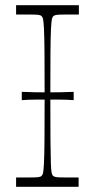

<svg xmlns="http://www.w3.org/2000/svg" viewBox="-20 -720 366 740"><path d="M42 0V-36Q56 -36 67 -36Q78 -36 87 -36Q116 -36 126 -37Q136 -38 140 -42Q144 -45 146 -54Q148 -63 149.5 -92Q151 -121 151.5 -182Q152 -243 152 -350Q152 -457 151.5 -518Q151 -579 149.5 -608Q148 -637 146 -646Q144 -655 140 -658Q136 -662 126 -663Q116 -664 87 -664Q78 -664 67 -664Q56 -664 42 -664V-700H284V-664Q271 -664 259.5 -664Q248 -664 239 -664Q210 -664 200.5 -663Q191 -662 186 -658Q182 -655 180 -646Q178 -637 176.5 -608Q175 -579 174.5 -518Q174 -457 174 -350Q174 -243 174.5 -182Q175 -121 176 -92Q177 -63 179 -54Q181 -45 185 -42Q190 -38 199.5 -37Q209 -36 238 -36Q247 -36 258.5 -36Q270 -36 283 -36V0ZM64 -334V-366Q89 -365 113.5 -364.5Q138 -364 163 -364Q189 -364 214 -364.5Q239 -365 264 -366V-334Q239 -336 214 -336Q189 -336 163 -336Q138 -336 113.5 -336Q89 -336 64 -334Z"/></svg>

Font: Ojuju ExtraLight
Style: Regular
Weight: 200
Designer: Chisaokwu Joboson, Mirko Velimirovic
Foundry: Udi Foundry
Version: Version 1.000